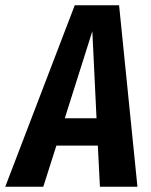

<svg xmlns="http://www.w3.org/2000/svg" viewBox="-63 -712 576 732"><path d="M310 -157H152L102 0H-43L222 -692H391L461 0H318ZM305 -261 289 -593 184 -261Z"/></svg>

Font: Fira Sans Compressed SemiBold
Style: Italic
Weight: 600
Width: 1
Italic angle: -8°
Designer: bBox Type GmbH & Carrois Corporate GbR & Edenspiekermann AG
Foundry: bBox Type GmbH & Carrois Corporate GbR & Edenspiekermann AG
Version: Version 4.301